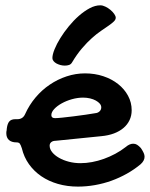

<svg xmlns="http://www.w3.org/2000/svg" viewBox="-20 -652 556 712"><path d="M446.3 -106.9Q460.4 -119.1 474.1 -119.1Q481.9 -119.1 488.3 -115.2Q494.6 -111.3 502.4 -103Q509.8 -91.8 512.9 -84.7Q516.1 -77.6 516.1 -70.8Q516.1 -56.2 501.5 -43Q478 -23.4 450.7 -8.1Q423.3 7.3 393.6 18.1Q363.8 28.8 332 34.4Q300.3 40 269 40Q229.5 40 194.8 30Q160.2 20 133.1 1.5Q106 -17.1 87.4 -43.2Q68.8 -69.3 61 -102.1Q56.6 -115.7 53 -119.9Q49.3 -124 41 -124Q22.9 -124 13.2 -132.8Q3.4 -141.6 3.4 -158.2Q3.4 -165 4.4 -167L5.4 -176.8Q7.8 -194.3 14.9 -202.1Q22 -210 37.1 -210H44.4Q64.9 -210 73.2 -229Q88.4 -262.7 111.8 -290.5Q135.3 -318.4 164.6 -338.1Q193.8 -357.9 227.3 -368.9Q260.7 -379.9 295.4 -379.9Q331.5 -379.9 363 -369.4Q394.5 -358.9 418 -340.3Q441.4 -321.8 454.8 -296.9Q468.3 -272 468.3 -243.2Q468.3 -223.1 460.4 -206.5Q452.6 -189.9 438 -177.5Q423.3 -165 402.6 -157.2Q381.8 -149.4 355.5 -147L186 -129.9Q176.3 -129.9 170.2 -125Q164.1 -120.1 164.1 -111.8Q164.1 -99.1 173.6 -87.4Q183.1 -75.7 199 -66.7Q214.8 -57.6 235.6 -52.2Q256.3 -46.9 278.3 -46.9Q299.3 -46.9 321.5 -51Q343.8 -55.2 365.5 -63Q387.2 -70.8 407.7 -81.8Q428.2 -92.8 446.3 -106.9ZM337.4 -232.9Q344.7 -234.4 350.1 -240Q355.5 -245.6 355.5 -253.9Q355.5 -261.2 350.1 -267.6Q344.7 -273.9 335.4 -279.1Q326.2 -284.2 314 -287.1Q301.8 -290 288.1 -290Q268.1 -290 247.1 -284.2Q226.1 -278.3 209 -268.8Q191.9 -259.3 181.2 -247.8Q170.4 -236.3 170.4 -225.1Q170.4 -213.9 184.1 -213.9Q192.4 -213.9 210.9 -215.8Q229.5 -217.8 252 -220.5Q274.4 -223.1 297.4 -226.6Q320.3 -230 337.4 -232.9ZM409.2 -586.4Q409.2 -579.1 402.1 -572.3Q395 -565.4 383.1 -557.1Q371.1 -548.8 355 -537.8Q338.9 -526.9 321 -511Q303.2 -495.1 284.2 -472.9Q265.1 -450.7 247.1 -420.4Q243.2 -413.6 236.1 -411.1Q229 -408.7 220.2 -408.7Q211.9 -408.7 203.9 -410.9Q195.8 -413.1 189.2 -416.7Q182.6 -420.4 178.5 -425.5Q174.3 -430.7 174.3 -436.5Q174.3 -449.7 182.4 -469.5Q190.4 -489.3 203.9 -511Q217.3 -532.7 235.1 -554.4Q252.9 -576.2 272.7 -593.5Q292.5 -610.8 312.7 -621.6Q333 -632.3 352.1 -632.3Q360.8 -632.3 370.8 -627.4Q380.9 -622.6 389.4 -615.5Q397.9 -608.4 403.6 -600.3Q409.2 -592.3 409.2 -586.4Z"/></svg>

Font: Gochi Hand Cyrillic
Style: Regular
Weight: 400
Designer: Juan Pablo del Peral; Denis Ignatov
Foundry: Juan Pablo del Peral; Denis Ignatov
Version: Version 1.00 June 29, 2018, initial release